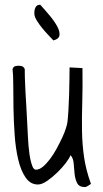

<svg xmlns="http://www.w3.org/2000/svg" viewBox="-20 -759 428 799"><path d="M273.4 -113.3Q269.5 -101.6 254.4 -81.5Q239.3 -61.5 218.8 -41.5Q198.2 -21.5 176.3 -6.3Q154.3 8.8 137.7 8.8Q106.4 8.8 86.4 -20.5Q66.4 -49.8 55.7 -95.7Q44.9 -141.6 41 -197.8Q37.1 -253.9 36.1 -307.6Q35.2 -361.3 35.2 -405.3Q35.2 -449.2 32.2 -471.7Q36.1 -481.4 42.5 -483.4Q48.8 -485.4 57.6 -485.4Q65.4 -485.4 71.8 -483.4Q78.1 -481.4 83 -471.7Q83 -460.9 83.5 -435.5Q84 -410.2 85.9 -378.4Q87.9 -346.7 89.8 -312Q91.8 -277.3 93.3 -246.1Q94.7 -214.8 96.2 -189.9Q97.7 -165 98.6 -153.3Q99.6 -146.5 101.1 -130.9Q102.5 -115.2 106 -98.1Q109.4 -81.1 114.7 -67.4Q120.1 -53.7 128.9 -52.7Q143.6 -52.7 158.7 -65.4Q173.8 -78.1 188.5 -97.7Q203.1 -117.2 215.8 -140.6Q228.5 -164.1 238.8 -186Q249 -208 254.4 -225.6Q259.8 -243.2 260.7 -251Q262.7 -267.6 264.6 -298.3Q266.6 -329.1 267.6 -364.3Q268.6 -399.4 269 -430.7Q269.5 -461.9 269.5 -478.5L323.2 -475.6Q324.2 -396.5 322.3 -332.5Q320.3 -268.6 321.3 -212.4Q322.3 -156.2 330.1 -103.5Q337.9 -50.8 358.4 5.9Q355.5 8.8 346.7 14.2Q337.9 19.5 334 19.5Q309.6 19.5 301.3 3.4Q293 -12.7 290.5 -34.7Q288.1 -56.6 286.6 -78.6Q285.2 -100.6 273.4 -113.3ZM202.1 -590.8Q192.4 -601.6 179.7 -614.7Q167 -627.9 154.8 -643.1Q142.6 -658.2 133.3 -673.3Q124 -688.5 123 -700.2V-707Q123 -719.7 128.4 -729.5Q133.8 -739.3 147.5 -739.3Q168 -716.8 187.5 -693.4Q207 -669.9 218.3 -648.9Q229.5 -627.9 227.5 -612.3Q225.6 -596.7 202.1 -590.8Z"/></svg>

Font: Shadows Into Light
Style: Regular
Weight: 400
Designer: Kimberly Geswein
Foundry: Kimberly Geswein
Version: Version 001.000